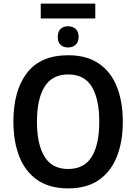

<svg xmlns="http://www.w3.org/2000/svg" viewBox="-20 -1030 752 1060"><path d="M506 -1010V-928H205V-1010ZM356 -885Q381 -885 397.5 -870.5Q414 -856 414 -826Q414 -798 397.5 -783Q381 -768 356 -768Q330 -768 314.5 -782.5Q299 -797 299 -826Q299 -856 314.5 -870.5Q330 -885 356 -885ZM658 -358Q658 -248 625 -165Q592 -82 525.5 -36Q459 10 356 10Q253 10 186 -36.5Q119 -83 86.5 -166Q54 -249 54 -359Q54 -530 129 -627.5Q204 -725 357 -725Q459 -725 526 -679Q593 -633 625.5 -550.5Q658 -468 658 -358ZM184 -358Q184 -233 226 -165Q268 -97 356 -97Q445 -97 486.5 -164.5Q528 -232 528 -358Q528 -483 487 -551Q446 -619 357 -619Q268 -619 226 -551Q184 -483 184 -358Z"/></svg>

Font: Noto Sans SemiCondensed SemiBold
Style: Regular
Weight: 600
Width: 4
Designer: Monotype Design Team
Foundry: Monotype Imaging Inc.
Version: Version 2.013; ttfautohint (v1.8.4.7-5d5b)